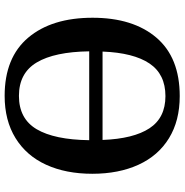

<svg xmlns="http://www.w3.org/2000/svg" viewBox="-4 -760 775 806"><g transform="rotate(90 383.0 -357.5)"><path d="M55 -359Q55 -529 138.5 -627Q222 -725 384 -725Q487 -725 560.5 -680Q634 -635 672 -552Q710 -469 710 -358Q710 -247 672 -164Q634 -81 560 -35.5Q486 10 383 10Q222 10 138.5 -89Q55 -188 55 -359ZM568 -401Q563 -531 519 -598Q475 -665 384 -665Q292 -665 247 -598Q202 -531 197 -401ZM569 -345H196Q198 -200 242.5 -125Q287 -50 383 -50Q479 -50 523 -124.5Q567 -199 569 -345Z"/></g></svg>

Font: Noto Serif SemiBold
Style: Regular
Weight: 600
Designer: Monotype Design Team
Foundry: Monotype Imaging Inc.
Version: Version 1.001